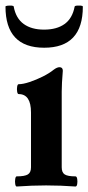

<svg xmlns="http://www.w3.org/2000/svg" viewBox="-28 -676 322 700"><path d="M33 4Q29 4 27.5 -5Q26 -14 27.5 -23.5Q29 -33 33 -33Q62 -33 73.5 -40Q85 -47 85 -66V-266Q85 -333 40 -333Q36 -333 34.5 -342Q33 -351 34.5 -360Q36 -369 40 -369Q56 -369 80 -377Q104 -385 128 -397Q152 -409 168 -422Q180 -431 189 -431Q201 -431 201 -418Q199 -391 198 -375Q197 -359 197 -342V-66Q197 -47 208 -40Q219 -33 247 -33Q252 -33 253.5 -23.5Q255 -14 253.5 -5Q252 4 247 4Q220 2 193.5 1Q167 0 140 0Q114 0 87.5 1Q61 2 33 4ZM133 -502Q-8 -502 -8 -652Q-8 -654.4 -0.5 -655.2Q7 -656 14.5 -655.5Q22 -655 22 -651.8Q30 -609 58.5 -588.5Q87 -568 132.5 -568Q179 -568 207.5 -588.5Q236 -609 244.1 -651.8Q245 -655 252 -655.5Q259 -656 266.5 -655.5Q274 -655 274 -651.6Q274 -502 133 -502Z"/></svg>

Font: Junicode VF
Style: Regular
Weight: 400
Designer: Peter S. Baker
Version: Version 2.213